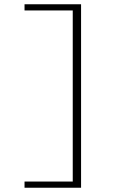

<svg xmlns="http://www.w3.org/2000/svg" viewBox="-20 -728 640 900"><path d="M95 152V123H321V-679H95V-708H360V152Z"/></svg>

Font: Source Code Pro Light
Style: Regular
Weight: 300
Monospace: yes
Designer: Paul D. Hunt, Teo Tuominen
Foundry: Adobe Systems Incorporated
Version: Version 2.030;PS 1.000;hotconv 16.6.51;makeotf.lib2.5.65220